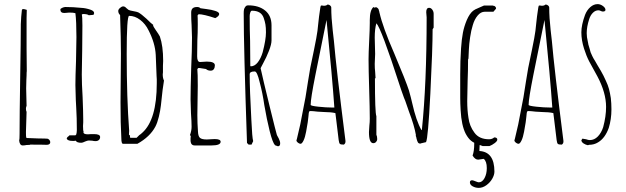

<svg xmlns="http://www.w3.org/2000/svg" viewBox="-20 -693 3037 932"><path d="M73 -10Q75 -16 75 -43Q75 -135 78 -316Q81 -496 81 -576L83 -612L86 -642Q86 -649 93 -649Q98 -649 107 -646L110 -645Q110 -623 109 -605V-566V-457Q110 -409 110 -348Q109 -343 109 -326L108 -305Q107 -285 107 -264Q107 -241 108 -222L109 -179L106 -171L107 -172Q107 -169 106 -168V-164Q106 -156 109 -150L106 -54V-48Q106 -31 107 -28Q107 -23 112 -23L164 -21Q187 -21 195.5 -20.5Q204 -20 206 -20H209Q214 -20 219 -14.5Q224 -9 224 -3Q224 9 208 10Q191 9 125 9L127 10Q117 10 108 11Q100 13 90 13Q76 13 73 -10Z M348 -10Q343 -10 340 -9H332Q310 -9 304 -19Q304 -26 312 -31L317 -36H346L350 -40L352 -49L353 -61Q353 -122 350 -170L348 -207L346 -280Q346 -319 349 -397L351 -513Q351 -589 346 -629Q337 -632 316 -632L305 -631Q299 -630 292 -630Q273 -630 273 -647Q273 -651 282 -655Q291 -659 297 -659Q335 -659 373 -655Q396 -654 419 -646Q437 -640 437 -629Q437 -627 434 -621L411 -619Q404 -625 382 -625L377 -622Q380 -613 380 -569Q380 -503 379 -450L377 -331Q377 -286 381 -222Q384 -149 384 -112V-99Q383 -92 383 -81Q383 -58 386 -53L385 -51Q385 -41 407 -41Q416 -41 422 -42H437Q466 -42 466 -28Q466 -19 460 -13.5Q454 -8 444 -8Q435 -8 428 -10Q420 -11 411 -11Q405 -11 393 -6Q381 0 375 0Q352 0 348 -10Z M569 -22Q565 -91 565 -196Q565 -262 566 -314L567 -432Q567 -508 563 -620Q554 -628 554 -640Q554 -647 562.5 -654.5Q571 -662 578 -662Q586 -662 593 -654L604 -645Q610 -642 627 -639Q644 -636 651 -633Q666 -625 691 -602Q715 -578 724 -572L723 -570Q724 -564 738 -544Q749 -529 756 -516Q772 -470 772 -397Q772 -384 771 -374V-350V-342L770 -332Q770 -313 776 -302Q770 -270 761 -181Q758 -155 751 -126Q744 -97 734 -78Q708 -29 647 5H577Q569 5 569 -22ZM643 -24Q650 -32 656 -37Q656 -37 663 -42L671 -49Q741 -112 741 -289V-308Q740 -316 740 -325L736 -426Q733 -484 701 -546Q686 -577 660.5 -596.5Q635 -616 607 -616Q595 -616 595 -431Q595 -217 607 -58L606 -39L610 -37L612 -24Z M905 -8V-21Q906 -26 906 -33L902 -37Q910 -58 910 -78Q910 -101 907 -144L905 -210Q905 -260 908 -360Q912 -449 912 -511L910 -571Q908 -598 908 -631Q908 -646 915 -652.5Q922 -659 937 -659Q947 -659 953 -653Q955 -652 982 -649Q1007 -646 1025 -640Q1044 -634 1044 -625Q1044 -615 1025 -605Q968 -624 944 -624L939 -618Q940 -609 940 -575Q940 -532 938 -498Q937 -463 937 -420Q937 -392 951 -392L967 -393Q975 -394 984 -394Q1023 -394 1023 -376Q1023 -365 1018 -357.5Q1013 -350 1003 -350Q988 -350 980 -358L948 -363H943L938 -358V-355Q940 -338 940 -276Q940 -237 939 -205L938 -134Q938 -95 941 -54Q942 -31 951 -23.5Q960 -16 984 -16L1002 -17Q1011 -18 1022 -18Q1051 -18 1051 -5Q1051 13 1007 13H925Q907 13 905 -8Z M1315 12Q1303 -1 1289 -57Q1275 -113 1263 -183Q1255 -240 1240 -296Q1228 -346 1217 -346H1214Q1192 -346 1192 -332Q1192 -260 1200 -113Q1204 -23 1209 -8L1201 9H1187L1179 1Q1163 -461 1163 -629Q1163 -640 1164.5 -647Q1166 -654 1171 -660Q1175 -667 1185 -667Q1236 -667 1267 -642Q1298 -617 1298 -570V-497Q1298 -478 1285.5 -446Q1273 -414 1258 -387L1245 -362Q1256 -311 1288.5 -178.5Q1321 -46 1324 -38Q1325 -37 1326.5 -33Q1328 -29 1333 -21Q1340 -7 1340 3Q1340 17 1329 17ZM1255 -439Q1271 -500 1271 -536Q1271 -559 1268.5 -574Q1266 -589 1260 -606Q1248 -641 1203 -641Q1198 -641 1195 -632.5Q1192 -624 1192 -615Q1192 -548 1194 -494Q1195 -440 1195 -373L1197 -371Q1216 -371 1231 -390Q1246 -409 1255 -439Z M1624 -13Q1615 -86 1613 -104L1608 -144Q1586 -149 1558 -149L1522 -151Q1498 -154 1487 -154Q1481 -154 1480 -149Q1480 -146 1479 -146L1477 -126Q1476 -108 1466 -54Q1461 -27 1454 -12Q1446 5 1439 5Q1433 5 1426 -0.5Q1419 -6 1419 -12L1420 -15L1421 -18Q1439 -89 1451 -159L1463 -221L1475 -297Q1475 -297 1486 -363Q1491 -390 1504 -450Q1518 -518 1521 -543Q1522 -546 1525 -580Q1529 -618 1532 -636Q1535 -662 1538 -666H1545Q1548 -665 1552 -665Q1564 -665 1570 -671Q1577 -671 1582.5 -666.5Q1588 -662 1588 -656Q1588 -608 1595 -546Q1599 -514 1601 -493Q1612 -364 1657 -9V-6Q1657 4 1649 9Q1634 9 1630 5.5Q1626 2 1624 -13ZM1603 -171Q1593 -315 1565 -596L1511 -329Q1488 -214 1488 -184Q1488 -179 1526 -175Q1564 -171 1593 -171Z M2002 -20Q2001 -28 1998 -34L1999 -37Q1991 -84 1965 -152L1947 -204Q1945 -206 1928 -255L1920 -279Q1830 -557 1807 -580Q1799 -553 1799 -510Q1799 -487 1800 -470L1801 -431L1800 -407Q1799 -396 1799 -383Q1799 -361 1801 -345Q1803 -313 1803 -313H1800Q1800 -146 1807 -129V-39Q1811 -31 1811 -18Q1811 -10 1805.5 -4Q1800 2 1792 2Q1771 2 1771 -52L1773 -84Q1775 -99 1775 -117Q1775 -165 1772 -261Q1769 -357 1769 -405Q1769 -434 1772 -494Q1775 -553 1775 -582V-595Q1775 -644 1793 -659L1796 -656L1806 -658Q1810 -657 1815 -652Q1819 -648 1819 -643L1821 -637Q1821 -635 1821.5 -633.5Q1822 -632 1822 -632Q1838 -561 1894 -433Q1951 -298 1965 -254Q1975 -219 1981 -192Q2000 -107 2026 -61L2028 -64Q2051 -286 2051 -609L2050 -621Q2049 -626 2049 -634Q2049 -655 2063 -655Q2072 -655 2078.5 -646Q2085 -637 2085 -626V-559L2080 -551Q2080 -456 2069 -239Q2058 -22 2048 -3L2031 1V2L2030 1L2020 4Q2012 4 2008.5 -2Q2005 -8 2002 -20Z M2299 7Q2280 1 2266.5 -10Q2253 -21 2241 -43Q2220 -83 2216 -158Q2214 -192 2214 -218V-332Q2214 -397 2218 -458Q2221 -503 2227 -534Q2233 -565 2246 -596Q2260 -628 2277 -641Q2284 -647 2304 -655Q2317 -660 2329 -666H2369H2372Q2373 -665 2375 -665L2380 -664L2384 -661Q2387 -658 2387 -657Q2388 -655 2388 -651L2375 -636H2333Q2314 -636 2298.5 -617.5Q2283 -599 2275 -571Q2267 -546 2262 -512Q2257 -478 2256 -453Q2254 -421 2254 -409L2252 -404Q2252 -348 2250 -303L2248 -202Q2248 -158 2254 -121Q2259 -81 2283 -49Q2306 -17 2354 -17Q2369 -17 2379 -26Q2394 -26 2394 -15Q2394 -8 2381.5 1.5Q2369 11 2356 16H2323ZM2261 192Q2261 182 2272 182Q2276 182 2288 187Q2300 192 2304 192Q2321 192 2332 171.5Q2343 151 2343 123Q2343 90 2328 78L2315 80L2301 82Q2286 82 2274 62Q2282 41 2282 4V-7L2311 -11Q2307 19 2307 40Q2380 44 2380 140Q2380 156 2369.5 174.5Q2359 193 2341 206Q2323 219 2304 219Q2288 219 2274.5 211.5Q2261 204 2261 192Z M2682 -13Q2673 -86 2671 -104L2666 -144Q2644 -149 2616 -149L2580 -151Q2556 -154 2545 -154Q2539 -154 2538 -149Q2538 -146 2537 -146L2535 -126Q2534 -108 2524 -54Q2519 -27 2512 -12Q2504 5 2497 5Q2491 5 2484 -0.5Q2477 -6 2477 -12L2478 -15L2479 -18Q2497 -89 2509 -159L2521 -221L2533 -297Q2533 -297 2544 -363Q2549 -390 2562 -450Q2576 -518 2579 -543Q2580 -546 2583 -580Q2587 -618 2590 -636Q2593 -662 2596 -666H2603Q2606 -665 2610 -665Q2622 -665 2628 -671Q2635 -671 2640.5 -666.5Q2646 -662 2646 -656Q2646 -608 2653 -546Q2657 -514 2659 -493Q2670 -364 2715 -9V-6Q2715 4 2707 9Q2692 9 2688 5.5Q2684 2 2682 -13ZM2661 -171Q2651 -315 2623 -596L2569 -329Q2546 -214 2546 -184Q2546 -179 2584 -175Q2622 -171 2651 -171Z M2802 -12 2807 -20Q2811 -20 2825 -17Q2836 -13 2843 -13Q2865 -13 2882 -30.5Q2899 -48 2908 -76Q2922 -128 2922 -174Q2922 -243 2880 -322Q2854 -368 2840 -395Q2826 -422 2815 -457Q2802 -498 2802 -536Q2802 -572 2820 -621Q2829 -644 2845.5 -658.5Q2862 -673 2881 -673Q2894 -673 2906.5 -664Q2919 -655 2919 -645Q2919 -637 2906 -637Q2902 -637 2896 -640Q2890 -643 2885 -643Q2870 -643 2858 -631Q2846 -619 2840 -600Q2828 -563 2828 -532Q2828 -513 2833 -493Q2834 -487 2835 -483Q2836 -479 2836 -477L2842 -457L2847 -439L2855 -421Q2858 -414 2861.5 -408.5Q2865 -403 2868 -398L2880 -377Q2884 -371 2897 -348.5Q2910 -326 2921 -301Q2931 -280 2936 -261.5Q2941 -243 2945 -217Q2948 -192 2948 -162Q2948 -114 2935 -72Q2917 -22 2883 -2Q2864 10 2839 10L2834 12Q2823 10 2813 3.5Q2803 -3 2802 -12ZM2914 -640Q2914 -641 2913 -641V-640Z"/></svg>

Font: Amatic SC
Style: Regular
Weight: 400
Designer: Multiple Designers
Foundry: Vernon Adams
Version: Version 2.505